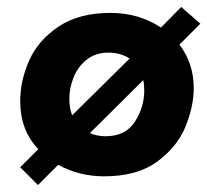

<svg xmlns="http://www.w3.org/2000/svg" viewBox="-20 -494 595 551"><path d="M495 -366Q536 -312 536 -241Q536 -189 512.5 -131Q489 -73 431.5 -30.5Q374 12 279 12Q207 12 147 -21Q147 -21 89 37L38 -14L90 -66Q38 -120 38 -204Q38 -263 64 -321Q90 -379 148.5 -418Q207 -457 297 -457Q378 -457 442 -415L500 -474L555 -426ZM187 -163 352 -326Q325 -343 292 -343Q254 -343 228.5 -322.5Q203 -302 191 -271.5Q179 -241 179 -211Q179 -184 187 -163ZM391 -264 238 -112Q259 -103 283 -103Q340 -103 367 -144.5Q394 -186 394 -235Q394 -251 391 -264Z"/></svg>

Font: Josefin Sans
Style: Bold Italic
Weight: 700
Italic angle: -7°
Designer: Santiago Orozco
Foundry: Typemade
Version: Version 2.000